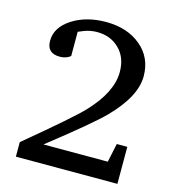

<svg xmlns="http://www.w3.org/2000/svg" viewBox="-102 -758 758 842"><g transform="rotate(15 277.0 -336.5)"><path d="M507.8 0H46.9V-65.9Q248 -232.9 293.9 -281.7Q391.1 -384.3 391.1 -476.1Q391.1 -543.5 349.1 -583Q310.1 -620.1 250 -620.1Q221.7 -620.1 193.4 -609.9Q180.2 -604.5 167 -599.1V-488.8Q147 -473.1 119.1 -473.1Q60.1 -473.1 60.1 -529.8Q60.1 -591.3 125 -632.8Q188.5 -672.9 276.9 -672.9Q374 -672.9 435.5 -621.3Q497.1 -569.8 497.1 -484.9Q497.1 -393.1 390.1 -284.2Q336.4 -229.5 149.9 -83H441.9L460 -168H507.8Z"/></g></svg>

Font: Ezra SIL
Style: Regular
Weight: 400
Designer: Development by SIL's NRSI team. OpenType tables by Ralph Hancock ( hancock@dircon.co.uk )
Foundry: SIL International, Version 2.51: 2007
Version: Version 2.51, 2007